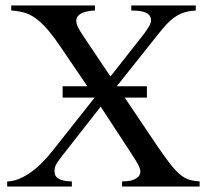

<svg xmlns="http://www.w3.org/2000/svg" viewBox="-20 -682 763 702"><path d="M426.3 0V-18.6Q435.1 -18.6 446.5 -19.8Q458 -21 468.3 -24.9Q478.5 -28.8 485.8 -35.9Q493.2 -43 493.2 -55.2Q493.2 -64.5 485.6 -79.1Q478 -93.8 460 -121.1L348.1 -292L208.5 -113.8Q198.7 -101.1 192.9 -92.8Q187 -84.5 184.1 -78.4Q181.2 -72.3 180.2 -67.1Q179.2 -62 179.2 -56.2Q179.2 -48.3 181.9 -41.7Q184.6 -35.2 191.7 -30.3Q198.7 -25.4 210.9 -22.2Q223.1 -19 242.7 -18.6V0H6.3V-18.6Q28.3 -19 50.3 -28.3Q72.3 -37.6 93.5 -52.7Q114.7 -67.9 134 -87.4Q153.3 -106.9 169.9 -127.9L326.2 -325.2H209V-366.7H299.3L196.3 -518.1Q170.4 -555.7 149.2 -579.3Q127.9 -603 107.7 -616.9Q87.4 -630.9 66.4 -636.5Q45.4 -642.1 21 -643.6V-662.1H327.1V-643.6Q318.8 -643.6 307.1 -641.8Q295.4 -640.1 284.7 -636.2Q273.9 -632.3 266.4 -624.8Q258.8 -617.2 258.8 -605.5Q258.8 -596.7 264.2 -584.7Q269.5 -572.8 281.7 -554.7L383.8 -402.3L501.5 -551.8Q516.6 -571.3 524.4 -584.7Q532.2 -598.1 532.2 -608.9Q531.7 -621.6 523.7 -628.7Q515.6 -635.7 504.4 -638.9Q493.2 -642.1 481 -642.8Q468.8 -643.6 460 -643.6V-662.1H695.8V-643.6Q668.5 -642.1 649.2 -635Q629.9 -627.9 613 -615Q596.2 -602.1 579.3 -582.3Q562.5 -562.5 541 -535.2L407.7 -367.7L408.2 -366.7H517.1V-325.2H436L550.3 -155.3Q580.1 -111.3 600.6 -84.7Q621.1 -58.1 638.4 -43.9Q655.8 -29.8 672.1 -24.9Q688.5 -20 710 -18.6V0Z"/></svg>

Font: Doulos SIL Compact
Style: Regular
Weight: 400
Designer: Walt Agee, Victor Gaultney, Peter Martin, Debbi Hosken
Foundry: SIL International
Version: Version 4.110; 2011; Maintenance release ; LnSpcTght